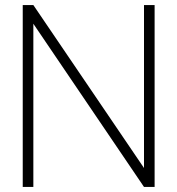

<svg xmlns="http://www.w3.org/2000/svg" viewBox="-20 -740 702 760"><path d="M70 0V-720H112L550 -75V-720H592V0H550L112 -646V0Z"/></svg>

Font: Manrope
Style: Regular
Weight: 400
Designer: Mikhail Sharanda
Foundry: Mikhail Sharanda
Version: Version 4.503